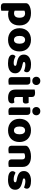

<svg xmlns="http://www.w3.org/2000/svg" viewBox="1680 -2430 929 4328"><g transform="rotate(90 2144.0 -266.5)"><path d="M275 -501Q335 -501 386.5 -485.5Q438 -470 475 -438Q512 -406 533 -357.5Q554 -309 554 -242Q554 -178 536 -130Q518 -82 485 -49.5Q452 -17 405.5 -1Q359 15 302 15Q259 15 222 2V168Q212 171 190 174.5Q168 178 145 178Q123 178 105.5 175Q88 172 76 163Q64 154 58 138.5Q52 123 52 98V-382Q52 -409 63.5 -426Q75 -443 95 -457Q126 -477 172 -489Q218 -501 275 -501ZM277 -119Q380 -119 380 -242Q380 -306 354.5 -337Q329 -368 281 -368Q262 -368 247 -363.5Q232 -359 221 -353V-133Q233 -127 247 -123Q261 -119 277 -119Z M1140 -243Q1140 -181 1121 -132.5Q1102 -84 1067.5 -51Q1033 -18 985 -1Q937 16 878 16Q819 16 771 -2Q723 -20 688.5 -53.5Q654 -87 635 -135Q616 -183 616 -243Q616 -302 635 -350Q654 -398 688.5 -431.5Q723 -465 771 -483Q819 -501 878 -501Q937 -501 985 -482.5Q1033 -464 1067.5 -430.5Q1102 -397 1121 -349Q1140 -301 1140 -243ZM790 -243Q790 -182 813.5 -149.5Q837 -117 879 -117Q921 -117 943.5 -150Q966 -183 966 -243Q966 -303 943 -335.5Q920 -368 878 -368Q836 -368 813 -335.5Q790 -303 790 -243Z M1633 -145Q1633 -69 1576 -26Q1519 17 1408 17Q1366 17 1330 11Q1294 5 1268.5 -7.5Q1243 -20 1228.5 -39Q1214 -58 1214 -84Q1214 -108 1224 -124.5Q1234 -141 1248 -152Q1277 -136 1314.5 -123.5Q1352 -111 1401 -111Q1432 -111 1448.5 -120Q1465 -129 1465 -144Q1465 -158 1453 -166Q1441 -174 1413 -179L1383 -185Q1296 -202 1253.5 -238.5Q1211 -275 1211 -343Q1211 -380 1227 -410Q1243 -440 1272 -460Q1301 -480 1341.5 -491Q1382 -502 1431 -502Q1468 -502 1500.5 -496.5Q1533 -491 1557 -480Q1581 -469 1595 -451.5Q1609 -434 1609 -410Q1609 -387 1600.5 -370.5Q1592 -354 1579 -343Q1571 -348 1555 -353.5Q1539 -359 1520 -363.5Q1501 -368 1481.5 -371Q1462 -374 1446 -374Q1413 -374 1395 -366.5Q1377 -359 1377 -343Q1377 -332 1387 -325Q1397 -318 1425 -312L1456 -305Q1552 -283 1592.5 -244.5Q1633 -206 1633 -145Z M1711 -621Q1711 -659 1736.5 -685Q1762 -711 1804 -711Q1846 -711 1871.5 -685Q1897 -659 1897 -621Q1897 -583 1871.5 -557Q1846 -531 1804 -531Q1762 -531 1736.5 -557Q1711 -583 1711 -621ZM1889 -1Q1878 1 1856.5 4.5Q1835 8 1813 8Q1791 8 1773.5 5Q1756 2 1744 -7Q1732 -16 1725.5 -31.5Q1719 -47 1719 -72V-479Q1730 -481 1751.5 -484.5Q1773 -488 1795 -488Q1817 -488 1834.5 -485Q1852 -482 1864 -473Q1876 -464 1882.5 -448.5Q1889 -433 1889 -408Z M2167 -167Q2167 -141 2183.5 -130Q2200 -119 2230 -119Q2245 -119 2261 -121.5Q2277 -124 2289 -128Q2298 -117 2304.5 -103.5Q2311 -90 2311 -71Q2311 -33 2282.5 -9Q2254 15 2182 15Q2094 15 2046.5 -25Q1999 -65 1999 -155V-583Q2010 -586 2030.5 -589.5Q2051 -593 2074 -593Q2118 -593 2142.5 -577.5Q2167 -562 2167 -512V-448H2298Q2304 -437 2309.5 -420.5Q2315 -404 2315 -384Q2315 -349 2299.5 -333.5Q2284 -318 2258 -318H2167Z M2393 -621Q2393 -659 2418.5 -685Q2444 -711 2486 -711Q2528 -711 2553.5 -685Q2579 -659 2579 -621Q2579 -583 2553.5 -557Q2528 -531 2486 -531Q2444 -531 2418.5 -557Q2393 -583 2393 -621ZM2571 -1Q2560 1 2538.5 4.5Q2517 8 2495 8Q2473 8 2455.5 5Q2438 2 2426 -7Q2414 -16 2407.5 -31.5Q2401 -47 2401 -72V-479Q2412 -481 2433.5 -484.5Q2455 -488 2477 -488Q2499 -488 2516.5 -485Q2534 -482 2546 -473Q2558 -464 2564.5 -448.5Q2571 -433 2571 -408Z M3182 -243Q3182 -181 3163 -132.5Q3144 -84 3109.5 -51Q3075 -18 3027 -1Q2979 16 2920 16Q2861 16 2813 -2Q2765 -20 2730.5 -53.5Q2696 -87 2677 -135Q2658 -183 2658 -243Q2658 -302 2677 -350Q2696 -398 2730.5 -431.5Q2765 -465 2813 -483Q2861 -501 2920 -501Q2979 -501 3027 -482.5Q3075 -464 3109.5 -430.5Q3144 -397 3163 -349Q3182 -301 3182 -243ZM2832 -243Q2832 -182 2855.5 -149.5Q2879 -117 2921 -117Q2963 -117 2985.5 -150Q3008 -183 3008 -243Q3008 -303 2985 -335.5Q2962 -368 2920 -368Q2878 -368 2855 -335.5Q2832 -303 2832 -243Z M3573 -308Q3573 -339 3555.5 -353.5Q3538 -368 3508 -368Q3488 -368 3468.5 -363Q3449 -358 3435 -348V-1Q3425 2 3403.5 5Q3382 8 3359 8Q3337 8 3319.5 5Q3302 2 3290 -7Q3278 -16 3271.5 -31.5Q3265 -47 3265 -72V-372Q3265 -399 3276.5 -416Q3288 -433 3308 -447Q3342 -471 3393.5 -486Q3445 -501 3508 -501Q3621 -501 3682 -451.5Q3743 -402 3743 -314V-1Q3733 2 3711.5 5Q3690 8 3667 8Q3645 8 3627.5 5Q3610 2 3598 -7Q3586 -16 3579.5 -31.5Q3573 -47 3573 -72Z M4258 -145Q4258 -69 4201 -26Q4144 17 4033 17Q3991 17 3955 11Q3919 5 3893.5 -7.5Q3868 -20 3853.5 -39Q3839 -58 3839 -84Q3839 -108 3849 -124.5Q3859 -141 3873 -152Q3902 -136 3939.5 -123.5Q3977 -111 4026 -111Q4057 -111 4073.5 -120Q4090 -129 4090 -144Q4090 -158 4078 -166Q4066 -174 4038 -179L4008 -185Q3921 -202 3878.5 -238.5Q3836 -275 3836 -343Q3836 -380 3852 -410Q3868 -440 3897 -460Q3926 -480 3966.5 -491Q4007 -502 4056 -502Q4093 -502 4125.5 -496.5Q4158 -491 4182 -480Q4206 -469 4220 -451.5Q4234 -434 4234 -410Q4234 -387 4225.5 -370.5Q4217 -354 4204 -343Q4196 -348 4180 -353.5Q4164 -359 4145 -363.5Q4126 -368 4106.5 -371Q4087 -374 4071 -374Q4038 -374 4020 -366.5Q4002 -359 4002 -343Q4002 -332 4012 -325Q4022 -318 4050 -312L4081 -305Q4177 -283 4217.5 -244.5Q4258 -206 4258 -145Z"/></g></svg>

Font: Baloo Chettan
Style: Regular
Weight: 400
Designer: Maithili Shingre and Ek Type
Foundry: Ek Type
Version: Version 1.443;PS 1.000;hotconv 16.6.51;makeotf.lib2.5.65220;